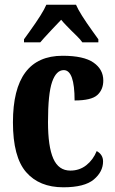

<svg xmlns="http://www.w3.org/2000/svg" viewBox="-20 -786 488 816"><path d="M35 -266Q35 -549 246 -549Q336 -549 377.5 -520Q419 -491 419 -444Q419 -405 393.5 -382Q368 -359 297 -359Q297 -488 251 -488Q219 -488 201.5 -438Q184 -388 184 -267Q184 -163 206.5 -112Q229 -61 279 -61Q318 -61 347 -84Q376 -107 391 -144Q418 -129 418 -100Q418 -56 378.5 -23Q339 10 249 10Q147 10 91 -54.5Q35 -119 35 -266ZM82 -619 105 -651Q162 -730 177 -766H303Q318 -730 375 -651L398 -619V-606H330Q322 -618 305.5 -634Q289 -650 284 -655Q276 -663 261.5 -678Q247 -693 240 -702L201 -661Q159 -616 151 -606H82Z"/></svg>

Font: Noto Serif CondExtraBold
Style: Regular
Weight: 800
Width: 3
Designer: Monotype Design Team
Foundry: Monotype Imaging Inc.
Version: Version 1.001